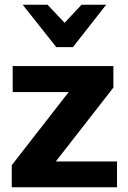

<svg xmlns="http://www.w3.org/2000/svg" viewBox="-20 -796 542 816"><path d="M30 0V-94L272 -404.8H33.9V-515.1H461.9V-423.8L217.3 -109.9H477.3V0ZM219.2 -595.7 76.4 -775.9H182.1L254.6 -699L326.4 -775.9H431.2L290 -595.7Z"/></svg>

Font: RobotoFlex
Style: Regular
Weight: 400
Designer: Berlow after Robertson
Foundry: Google
Version: Version 2.136